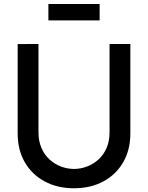

<svg xmlns="http://www.w3.org/2000/svg" viewBox="-20 -944 754 978"><path d="M226.5 -840V-923.5H487.5V-840ZM357 15Q272.5 15 207.8 -19.8Q143 -54.5 106.5 -117.2Q70 -180 70 -265V-719.5L176 -720V-270.5Q176 -224.5 191.5 -189.5Q207 -154.5 233 -131Q259 -107.5 291.2 -95.5Q323.5 -83.5 357 -83.5Q391 -83.5 423.2 -95.8Q455.5 -108 481.5 -131.5Q507.5 -155 522.8 -190Q538 -225 538 -270.5V-720H644V-265Q644 -180.5 607.5 -117.5Q571 -54.5 506.2 -19.8Q441.5 15 357 15Z"/></svg>

Font: Cns Manrope SemBd
Style: Regular
Weight: 600
Designer: Mikhail Sharanda
Foundry: Mikhail Sharanda
Version: Version 4.504